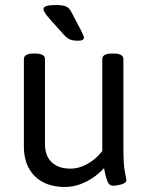

<svg xmlns="http://www.w3.org/2000/svg" viewBox="-20 -738 597 764"><path d="M75 -156V-503Q75 -525 115 -525H119Q159 -525 159 -503V-164Q159 -118 185.5 -92.5Q212 -67 261 -67Q295 -67 328.5 -86Q362 -105 387 -137V-503Q387 -525 427 -525H431Q471 -525 471 -503V-148Q471 -82 477 -53.5Q483 -25 483 -22Q483 -10 464 -4.5Q445 1 429 1Q415 1 408.5 -14.5Q402 -30 398.5 -47Q395 -64 394 -69Q362 -34 321 -14Q280 6 238 6Q162 6 118.5 -37Q75 -80 75 -156ZM234 -600 180 -660Q153 -690 153 -702Q153 -718 201 -718Q231 -718 243.5 -712Q256 -706 263 -692L303 -616Q314 -594 314 -589Q314 -576 292 -576Q271 -576 259.5 -580.5Q248 -585 234 -600Z"/></svg>

Font: Asap-Regular
Style: Regular
Weight: 400
Designer: Pablo Cosgaya
Foundry: Omnibus-Type
Version: Version 2.000; ttfautohint (v1.8)